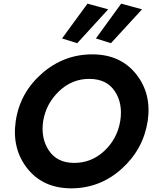

<svg xmlns="http://www.w3.org/2000/svg" viewBox="-20 -1011 831 1049"><path d="M402 -775 319 -801 458 -991 571 -960ZM586 -775 504 -801 642 -991 756 -960ZM66 -350Q89 -504 208.5 -609Q328 -714 484 -714Q637 -714 723 -607Q809 -500 787 -350Q763 -195 644.5 -88.5Q526 18 368 18Q214 17 129 -91Q44 -199 66 -350ZM216 -350Q202 -257 246.5 -189.5Q291 -122 383 -121Q479 -120 550 -186.5Q621 -253 637 -350Q652 -444 608 -511.5Q564 -579 470 -580Q375 -581 303.5 -513.5Q232 -446 216 -350Z"/></svg>

Font: Jost* 600 Semi
Style: Italic
Weight: 600
Italic angle: -10°
Version: Version 3.500